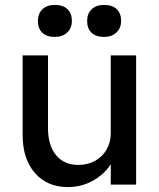

<svg xmlns="http://www.w3.org/2000/svg" viewBox="-20 -750 645 780"><path d="M72 -201V-525H175V-229Q175 -160 207.5 -120Q240 -80 298 -80Q336 -80 366 -96.5Q396 -113 413 -142.5Q430 -172 430 -209V-525H533V0H430V-110L448 -122Q430 -65 376 -27.5Q322 10 256 10Q172 10 122 -47Q72 -104 72 -201ZM334 -665Q334 -695 352.5 -712.5Q371 -730 403 -730Q436 -730 454 -713Q472 -696 472 -665Q472 -636 453 -618Q434 -600 403 -600Q370 -600 352 -617Q334 -634 334 -665ZM134 -665Q134 -695 152.5 -712.5Q171 -730 203 -730Q236 -730 254 -713Q272 -696 272 -665Q272 -636 253 -618Q234 -600 203 -600Q170 -600 152 -617Q134 -634 134 -665Z"/></svg>

Font: Easer Grotesk Variable
Style: Regular
Weight: 400
Designer: Boardeaser, Bonnie Shaver-Troup, Thomas Jockin
Foundry: Lexend
Version: Version 1.001;Glyphs 3.1.2 (3151)